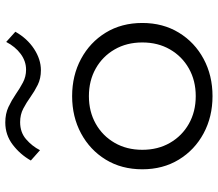

<svg xmlns="http://www.w3.org/2000/svg" viewBox="-70 -758 843 744"><g transform="rotate(-90 352.0 -385.5)"><path d="M352 16Q432 16 496.2 -18.5Q560.5 -53 598 -114.5Q635.5 -176 635.5 -256Q635.5 -336.5 598 -397.8Q560.5 -459 496.2 -493.5Q432 -528 352 -528Q272 -528 207.8 -493.5Q143.5 -459 106 -397.8Q68.5 -336.5 68.5 -256Q68.5 -176 106 -114.5Q143.5 -53 207.8 -18.5Q272 16 352 16ZM352 -49Q292 -49 245 -75.5Q198 -102 171 -148.8Q144 -195.5 144 -256Q144 -316.5 171 -363.2Q198 -410 245 -436.5Q292 -463 352 -463Q412 -463 459 -436.5Q506 -410 533 -363.2Q560 -316.5 560 -256Q560 -195.5 533 -148.8Q506 -102 459 -75.5Q412 -49 352 -49ZM452.5 -649Q494.5 -649 535 -675.5Q575.5 -702 601.5 -748L562 -783.5Q544 -748.5 515.8 -727.5Q487.5 -706.5 454.5 -706.5Q427.5 -706.5 404.5 -718.8Q381.5 -731 358.8 -746.8Q336 -762.5 309.8 -774.8Q283.5 -787 250 -787Q201.5 -787 163.8 -758.2Q126 -729.5 102.5 -688L142.5 -652.5Q158 -683 184.8 -706.2Q211.5 -729.5 251 -729.5Q280.5 -729.5 303.8 -717.2Q327 -705 349 -689.2Q371 -673.5 395.8 -661.2Q420.5 -649 452.5 -649Z"/></g></svg>

Font: Spartan
Style: Regular
Weight: 400
Designer: Matt Bailey, Mirko Velimirovic
Foundry: Matt Bailey
Version: Version 1.003; ttfautohint (v1.8.3)